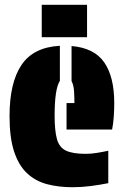

<svg xmlns="http://www.w3.org/2000/svg" viewBox="-20 -775 514 805"><path d="M284 10Q225 10 176.5 -3Q128 -16 93 -49Q58 -82 39 -140Q20 -198 20 -288Q20 -428 70 -502.5Q120 -577 231 -583V-436Q209 -402 209 -291Q209 -226 219 -191Q229 -156 257.5 -143Q286 -130 339 -130Q362 -130 386.5 -134Q411 -138 434 -143V-7Q399 0 360.5 5Q322 10 284 10ZM259 -232V-343H292Q292 -366 290.5 -392Q289 -418 280 -435V-582Q375 -574 417 -513.5Q459 -453 459 -343Q459 -315 457 -285.5Q455 -256 450 -232ZM155 -755H345V-619H155Z"/></svg>

Font: Protest Guerrilla
Style: Regular
Weight: 400
Designer: Octavio Pardo
Foundry: Ashler Design
Version: Version 2.005; ttfautohint (v1.8.4.7-5d5b)